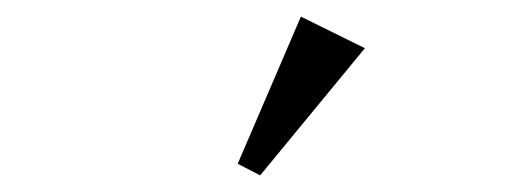

<svg xmlns="http://www.w3.org/2000/svg" viewBox="-20 -796 640 231"><path d="M266 -599 342 -776 419 -738 293 -585Z"/></svg>

Font: IBM Plex Serif
Style: Regular
Weight: 400
Designer: Mike Abbink, Paul van der Laan, Pieter van Rosmalen
Foundry: Bold Monday
Version: Version 3.001